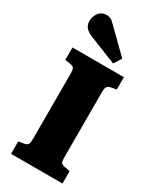

<svg xmlns="http://www.w3.org/2000/svg" viewBox="-240 -1030 901 1099"><g transform="rotate(30 211.0 -481.0)"><path d="M41 0V-82L77 -88Q97 -92 102 -102.5Q107 -113 107 -138V-568Q107 -594 101 -603.5Q95 -613 73 -616L41 -621V-703H381V-621L345 -615Q328 -611 321.5 -601.5Q315 -592 315 -565V-135Q315 -109 320.5 -100.5Q326 -92 347 -88L381 -82V0ZM288 -740 108 -812Q75 -825 62 -842.5Q49 -860 49 -883Q49 -913 67 -937.5Q85 -962 119 -962Q131 -962 143.5 -957Q156 -952 171 -936L320 -790Z"/></g></svg>

Font: Literata 18pt ExtraBold
Style: Regular
Weight: 800
Designer: Latin by Veronika Burian and Jose Scaglione. Greek by Irene Vlachou. Cyrillic by Vera Evstafieva.
Foundry: TypeTogether
Version: Version 3.103;gftools[0.9.29]